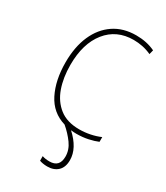

<svg xmlns="http://www.w3.org/2000/svg" viewBox="-188 -618 789 913"><g transform="rotate(30 207.0 -162.0)"><path d="M269 10Q253 10 239 8Q306 69 306 134Q306 173 284.5 193.5Q263 214 227 214Q214 214 202.5 212Q191 210 184 207V182Q201 188 224 188Q279 188 279 130Q279 93 255.5 60.5Q232 28 199 0Q125 -22 90 -91.5Q55 -161 55 -259Q55 -344 82.5 -406.5Q110 -469 161 -503.5Q212 -538 283 -538Q341 -538 387 -516L381 -492Q357 -503 332.5 -508Q308 -513 283 -513Q190 -513 135.5 -445Q81 -377 81 -260Q81 -190 100.5 -135Q120 -80 161.5 -47.5Q203 -15 270 -15Q300 -15 329.5 -21Q359 -27 384 -38V-12Q363 -3 333 3.5Q303 10 269 10Z"/></g></svg>

Font: Noto Sans SemiCondensed Thin
Style: Regular
Weight: 100
Width: 4
Designer: Monotype Design Team
Foundry: Monotype Imaging Inc.
Version: Version 2.013; ttfautohint (v1.8.4.7-5d5b)